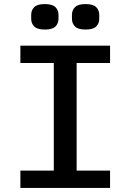

<svg xmlns="http://www.w3.org/2000/svg" viewBox="-20 -922 640 942"><path d="M80 0V-85H244V-613H80V-698H520V-613H356V-85H520V0ZM200 -777Q163 -777 148 -792Q133 -807 133 -830V-849Q133 -872 148 -887Q163 -902 200 -902Q237 -902 252 -887Q267 -872 267 -849V-830Q267 -807 252 -792Q237 -777 200 -777ZM400 -777Q363 -777 348 -792Q333 -807 333 -830V-849Q333 -872 348 -887Q363 -902 400 -902Q437 -902 452 -887Q467 -872 467 -849V-830Q467 -807 452 -792Q437 -777 400 -777Z"/></svg>

Font: IBM Plex Mono Medium
Style: Regular
Weight: 500
Monospace: yes
Designer: Mike Abbink, Paul van der Laan, Pieter van Rosmalen
Foundry: Bold Monday
Version: Version 2.3